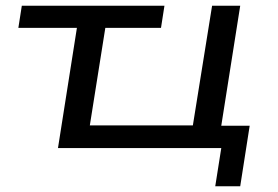

<svg xmlns="http://www.w3.org/2000/svg" viewBox="-20 -516 967 669"><path d="M730 133 751 0H182L248 -419H44L56 -496H553L541 -419H347L293 -79H652L719 -496H817L751 -78H850L817 133Z"/></svg>

Font: Nunito Sans 7pt Expanded
Style: Italic
Weight: 400
Width: 7
Italic angle: -9°
Designer: Vernon Adams
Foundry: Vernon Adams
Version: Version 3.101;gftools[0.9.27]